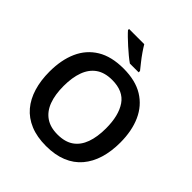

<svg xmlns="http://www.w3.org/2000/svg" viewBox="-248 -1107 1286 1286"><g transform="rotate(45 395.0 -464.0)"><path d="M731 -358Q731 -275 710.5 -207.5Q690 -140 648.5 -91Q607 -42 543.5 -16Q480 10 395 10Q309 10 245.5 -16.5Q182 -43 141 -91.5Q100 -140 79.5 -208Q59 -276 59 -359Q59 -470 95.5 -552Q132 -634 206.5 -679.5Q281 -725 396 -725Q509 -725 583 -679.5Q657 -634 694 -551.5Q731 -469 731 -358ZM194 -358Q194 -277 215.5 -219Q237 -161 281.5 -130Q326 -99 395 -99Q466 -99 510 -130Q554 -161 575 -219Q596 -277 596 -358Q596 -479 549 -548Q502 -617 396 -617Q326 -617 281.5 -586Q237 -555 215.5 -497Q194 -439 194 -358ZM378 -938Q391 -916 410 -888.5Q429 -861 449.5 -835.5Q470 -810 485 -791V-778H402Q383 -791 359.5 -810.5Q336 -830 311.5 -852Q287 -874 266.5 -894Q246 -914 234 -928V-938Z"/></g></svg>

Font: Noto Sans Devanagari SemiBold
Style: Regular
Weight: 600
Version: Version 2.003